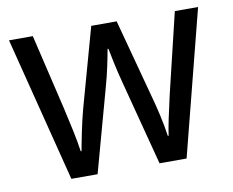

<svg xmlns="http://www.w3.org/2000/svg" viewBox="-64 -619 848 699"><g transform="rotate(-10 360.0 -269.0)"><path d="M391 -311 472 -1H572L709 -537H623L551 -237C538 -180 526 -125 522 -94H519C512 -145 498 -203 486 -246L408 -537H314L233 -246C219 -195 207 -132 200 -94H197C191 -139 177 -201 164 -258L98 -537H10L146 -1H243L328 -310C342 -359 352 -411 358 -444H361C367 -412 378 -360 391 -311Z"/></g></svg>

Font: Noto Sans Bengali UI SemiCondensed
Style: Regular
Weight: 400
Width: 4
Designer: Jelle Bosma - Monotype Design Team
Foundry: Monotype Imaging Inc.
Version: Version 2.003